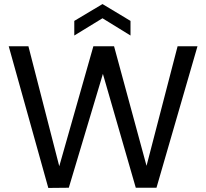

<svg xmlns="http://www.w3.org/2000/svg" viewBox="-20 -925 1016 946"><path d="M855 -697C855 -697 702 -108 702 -108C702 -108 542 -697 542 -697C542 -697 440 -697 440 -697C440 -697 272 -106 272 -106C272 -106 120 -697 120 -697C120 -697 23 -697 23 -697C23 -697 218 1 218 1C218 1 319 0 319 0C319 0 487 -561 487 -561C487 -561 649 0 649 0C649 0 751 0 751 0C751 0 953 -697 953 -697C953 -697 855 -697 855 -697ZM623 -750C623 -750 623 -822 623 -822C623 -822 485 -905 485 -905C485 -905 346 -822 346 -822C346 -822 346 -750 346 -750C346 -750 485 -835 485 -835C485 -835 623 -750 623 -750Z"/></svg>

Font: Girnar Poppins
Style: Regular
Weight: 500
Designer: Ninad Kale (Devanagari), Jonny Pinhorn (Latin)
Foundry: Indian Type Foundry
Version: ""